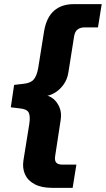

<svg xmlns="http://www.w3.org/2000/svg" viewBox="-20 -725 510 925"><path d="M231 180Q180 180 147 162.5Q114 145 100.5 115Q87 85 93 47L121 -127Q127 -166 118 -183Q109 -200 74 -203L32 -208L48 -316L91 -321Q126 -324 141.5 -341Q157 -358 164 -397L192 -572Q203 -640 239.5 -672.5Q276 -705 334 -705H470L452 -593H387Q368 -593 354.5 -583.5Q341 -574 337 -550L310 -379Q305 -343 285.5 -316.5Q266 -290 240.5 -276Q215 -262 193 -262L192 -266Q215 -266 235 -250.5Q255 -235 266.5 -208Q278 -181 272 -145L246 25Q242 49 251 58.5Q260 68 280 68H348L330 180Z"/></svg>

Font: Mulish ExtraLight ExtraBold
Style: Italic
Weight: 800
Italic angle: -9°
Version: Version 3.603